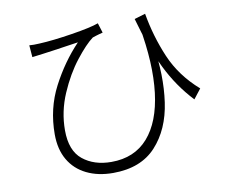

<svg xmlns="http://www.w3.org/2000/svg" viewBox="-83 -832 1165 980"><g transform="rotate(-10 500.0 -342.0)"><path d="M939 -304 900 -254Q820 -339 767 -447Q714 -555 671 -711L728 -728Q749 -607 795.5 -498Q842 -389 939 -304ZM171 -672Q239 -675 340.5 -691Q442 -707 482 -722L498 -671Q496 -670 479 -666Q470 -663 460.5 -660.5Q451 -658 444 -655Q406 -627 353.5 -560Q301 -493 261.5 -401.5Q222 -310 222 -213Q222 -107 280.5 -60Q339 -13 428 -13Q548 -13 618.5 -93.5Q689 -174 707 -322Q725 -470 689 -669L742 -560Q768 -403 748.5 -265.5Q729 -128 650 -42Q571 44 427 44Q349 44 290 15Q231 -14 199 -69Q167 -124 167 -202Q167 -335 225 -446.5Q283 -558 365 -644Q341 -640 236 -625L178 -617Q151 -614 123 -610L118 -672Q140 -670 171 -672Z"/></g></svg>

Font: 寒蝉端黑体 Light
Style: Regular
Weight: 300
Designer: ChillDuanSans {Warren2060}; 
Source Han Sans {Ryoko NISHIZUKA 西塚涼子 (kana, bopomofo & ideographs); Paul D. Hunt (Latin, G
Foundry: ChillType&Adobe
Version: Version 1.300;Glyphs 3.3 (3306)